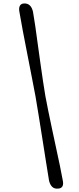

<svg xmlns="http://www.w3.org/2000/svg" viewBox="-20 -870 463 1123"><path d="M187.6 -306.6Q195.4 -260.9 206 -195.7Q216.5 -130.6 227.7 -59.8Q238.8 11.1 249 75.8Q259.2 140.6 266.7 185.7Q278.5 236.4 318.2 233.3Q358.4 231.8 346.4 181.5Q340.4 146.9 330.2 98.5Q319.9 50.1 308 -5.4Q296 -61 284.2 -116.7Q272.4 -172.5 262.1 -222.5Q251.9 -272.4 245.2 -309.4Q238.6 -346.9 231.3 -397Q224 -447 216 -503.2Q208 -559.3 200.5 -614.7Q193.1 -670.2 186.1 -718.8Q179.1 -767.5 172.9 -801.7Q161.2 -851.3 121.1 -849.8Q102.3 -849 95.6 -835Q89 -821 94.1 -797.2Q101.3 -752.7 113.7 -688.3Q126.2 -623.9 139.9 -553Q153.7 -482.1 166.4 -417.1Q179.2 -352.1 187.6 -306.6Z"/></svg>

Font: Fraunces 9pt S000
Style: Bold Italic
Weight: 700
Italic angle: -16°
Version: Version 1.000; ttfautohint (v1.8.3)